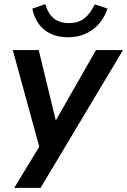

<svg xmlns="http://www.w3.org/2000/svg" viewBox="-20 -732 617 932"><path d="M49 180 186 -45 178 7 42 -489H168L260 -109H229L446 -489H577L177 180ZM310 -551Q262 -551 225.5 -568.5Q189 -586 167 -617.5Q145 -649 137 -690L200 -712Q214 -664 242 -642Q270 -620 315 -620Q360 -620 389 -642.5Q418 -665 440 -711L502 -690Q486 -644 457.5 -613Q429 -582 391.5 -566.5Q354 -551 310 -551Z"/></svg>

Font: Nunito Sans 12pt
Style: Bold Italic
Weight: 700
Italic angle: -9°
Designer: Vernon Adams
Foundry: Vernon Adams
Version: Version 3.101;gftools[0.9.27]